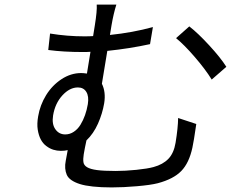

<svg xmlns="http://www.w3.org/2000/svg" viewBox="-20 -775 998 830"><path d="M196.4 -630Q270.2 -617.9 344.5 -617.9Q369.3 -617.9 382.5 -619L389.9 -665.1Q400.2 -729 398.1 -755H483Q470.9 -717 462 -665.1L455.3 -623.9Q552.9 -633.9 641 -658L628.6 -584.2Q540.8 -565 443.9 -555L420.5 -413Q438.2 -376.8 430.4 -328.8Q422.9 -284.1 403.6 -240.6Q384.2 -197.1 353.7 -168Q345.9 -132.1 342 -108Q338.8 -88.1 340.6 -74.4Q342.3 -60.7 356.4 -52.2Q370.4 -43.7 399.5 -39.8Q428.6 -35.9 480.1 -35.9Q521 -35.9 569.4 -40.8Q617.9 -45.8 643.8 -52.9Q684.3 -63.9 707.9 -88.4Q731.5 -112.9 739 -158Q749.6 -223 750 -264.9L828.5 -239Q817.5 -162.3 811.8 -137.1Q797.6 -70.7 763.8 -35.9Q730.1 -1.1 662.3 17Q631.4 24.9 572.1 30Q512.8 35.2 463.1 35.2Q416.5 35.2 381.9 31.4Q347.3 27.7 325.1 20.6Q302.9 13.5 288.5 3.4Q274.1 -6.7 268.6 -19.5Q263.1 -32.3 261.9 -47.6Q260.7 -62.9 264.2 -79.9Q266 -89.8 269 -105.8Q272 -121.8 272.7 -126.1Q260.7 -122.9 243.3 -122.9Q226.2 -122.9 210.4 -127.8Q194.6 -132.8 180 -143.8Q165.5 -154.8 156.2 -172.4Q147 -190 143.1 -214.7Q139.2 -239.3 144.9 -272Q153.1 -321 179.3 -363.6Q205.6 -406.2 245.9 -432.7Q286.2 -459.2 331 -459.2Q340.2 -459.2 355.8 -457L371.1 -551.1Q360.1 -550.1 338.1 -550.1Q254.6 -550.1 188.6 -558.9ZM316.8 -397Q281.2 -397 249.6 -362.6Q218 -328.1 209.5 -275.9Q203.5 -238.6 219.3 -216.3Q235.1 -193.9 262.1 -193.9Q282 -193.9 299 -205.3Q316.1 -216.6 327.8 -235.6Q339.5 -254.6 347.5 -277.2Q355.5 -299.7 359.7 -324.9Q365.1 -358.3 353.2 -377.7Q341.3 -397 316.8 -397ZM741.1 -610.1 798.3 -660.9Q835.6 -632.1 884.6 -578.8Q933.6 -525.6 958.5 -486.2L895.2 -431.1Q868.3 -474.8 822.1 -528.4Q775.9 -582 741.1 -610.1Z"/></svg>

Font: Karasuma Gothic
Style: Italic
Weight: 400
Italic angle: -9.39999°
Designer: Rasmus Andersson / Ryoko Nishizuka
Foundry: Genbu
Version: Version 1.00